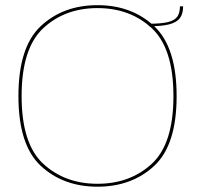

<svg xmlns="http://www.w3.org/2000/svg" viewBox="-20 -700 752 724"><path d="M347.5 4Q476.5 4 561.2 -74.2Q646 -152.5 646 -337.5Q646 -522.5 561.2 -601.5Q476.5 -680.5 347.5 -680.5Q218.5 -680.5 134 -601.8Q49.5 -523 49.5 -337.5Q49.5 -152.5 134.2 -74.2Q219 4 347.5 4ZM347.5 -7Q225 -7 143.2 -82.2Q61.5 -157.5 61.5 -337.5Q61.5 -518 143.2 -593.8Q225 -669.5 347.5 -669.5Q470.5 -669.5 552.2 -593.8Q634 -518 634 -337.5Q634 -157.5 552.2 -82.2Q470.5 -7 347.5 -7ZM541.5 -610.5V-601Q591.5 -601 619.2 -608.5Q647 -616 658.8 -632.2Q670.5 -648.5 670.5 -676H658.5Q658.5 -652 649 -637.8Q639.5 -623.5 614.2 -617Q589 -610.5 541.5 -610.5Z"/></svg>

Font: Anybody SemiExpanded Thin
Style: Regular
Weight: 250
Width: 6
Version: Version 1.113;gftools[0.9.25]